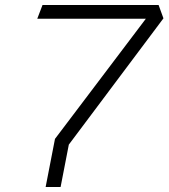

<svg xmlns="http://www.w3.org/2000/svg" viewBox="-20 -750 676 770"><path d="M163 0H223L256 -170L635.5 -676.5L616 -730H150.5L129.5 -675H565L200.5 -193Z"/></svg>

Font: Monaspace Krypton ExtraLight
Style: Italic
Weight: 200
Italic angle: -11°
Designer: Riley Cran & the Lettermatic Team
Foundry: Lettermatic
Version: Version 1.101 (Monaspace Krypton)